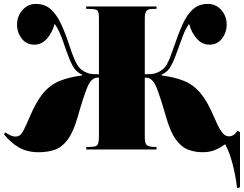

<svg xmlns="http://www.w3.org/2000/svg" viewBox="-20 -763 1245 980"><path d="M1190 197Q1182 129 1166 69.5Q1150 10 1129 -27Q1107 -10 1079 2Q1051 14 1015 14Q975 14 940.5 1Q906 -12 877.5 -51Q849 -90 827 -168Q800 -263 779.5 -315Q759 -367 725 -367H719V-66Q719 -35 726.5 -25.5Q734 -16 753 -14L779 -12V0H420V-12L454 -14Q473 -15 479 -26Q485 -37 485 -70V-367H479Q445 -367 424.5 -315Q404 -263 377 -168Q355 -90 326 -51Q297 -12 260.5 1Q224 14 177 14Q119 14 76.5 -10.5Q34 -35 0 -78L7 -87Q19 -79 32.5 -72.5Q46 -66 60 -66Q71 -66 80 -71.5Q89 -77 100.5 -98.5Q112 -120 132 -167Q165 -245 200.5 -287.5Q236 -330 283.5 -349.5Q331 -369 399 -378V-382Q367 -396 350.5 -427.5Q334 -459 318 -505Q305 -545 290.5 -581.5Q276 -618 259 -641Q246 -595 219 -565Q192 -535 155 -535Q115 -535 91 -566Q67 -597 67 -637Q67 -681 95 -712Q123 -743 163 -743Q209 -743 239.5 -715.5Q270 -688 293 -638Q316 -588 337 -522Q356 -465 371 -438Q386 -411 408 -399Q425 -390 437.5 -387Q450 -384 485 -384V-673Q485 -699 478.5 -707.5Q472 -716 449 -717L420 -718V-730H779V-718L751 -717Q733 -716 726 -705Q719 -694 719 -667V-384Q754 -384 767 -387Q780 -390 796 -399Q819 -411 833.5 -438Q848 -465 867 -522Q889 -588 911.5 -638Q934 -688 964.5 -715.5Q995 -743 1041 -743Q1082 -743 1109.5 -712Q1137 -681 1137 -637Q1137 -597 1113 -566Q1089 -535 1049 -535Q1012 -535 985 -565Q958 -595 945 -641Q928 -618 914 -581.5Q900 -545 886 -505Q870 -459 853.5 -427.5Q837 -396 805 -382V-378Q873 -369 920.5 -349.5Q968 -330 1003.5 -287.5Q1039 -245 1072 -167Q1092 -120 1105.5 -99Q1119 -78 1129 -72.5Q1139 -67 1149 -67Q1173 -67 1193 -96L1205 -88V193Z"/></svg>

Font: Display Black
Style: Regular
Weight: 900
Designer: Latin by Veronika Burian and Jose Scaglione. Greek by Irene Vlachou. Cyrillic by Vera Evstafieva.
Foundry: TypeTogether
Version: Version 3.002